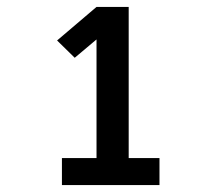

<svg xmlns="http://www.w3.org/2000/svg" viewBox="-20 -858 640 555"><path d="M159 -323V-401H259V-744L196 -691L145 -741L259 -838H352V-401H441V-323Z"/></svg>

Font: Iosevka Slab XBdEx
Style: Regular
Weight: 800
Width: 7
Monospace: yes
Designer: Belleve Invis
Foundry: Belleve Invis
Version: Version 11.1.0; ttfautohint (v1.8.3)